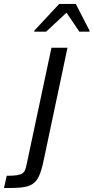

<svg xmlns="http://www.w3.org/2000/svg" viewBox="-121 -751 472 970"><path d="M53 -597 52 -591H112L215 -687L280 -591H331V-597L262 -731H178ZM-87 137 -101 199C40 199 71 194 99 62L220 -510H139L13 82C4 126 -5 137 -87 137Z"/></svg>

Font: Saira UNSAM
Style: Italic
Weight: 400
Italic angle: -12°
Designer: Hector Gatti with collaboration of the Omnibus-Type team
Foundry: Omnibus-Type
Version: Version 0.072;PS 000.072;hotconv 1.0.88;makeotf.lib2.5.64775